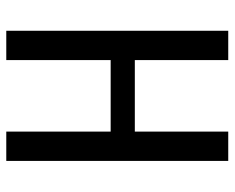

<svg xmlns="http://www.w3.org/2000/svg" viewBox="-86 -642 729 596"><g transform="rotate(90 278.0 -344.5)"><path d="M389 0V-324H167V0H76V-689H167V-399H389V-689H480V0Z"/></g></svg>

Font: Fira Sans Extra Condensed
Style: Regular
Weight: 400
Width: 1
Designer: Carrois Corporate & Edenspiekermann AG
Foundry: Carrois Corporate GbR & Edenspiekermann AG
Version: Version 4.203